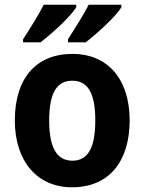

<svg xmlns="http://www.w3.org/2000/svg" viewBox="-20 -786 615 816"><path d="M496 -756V-766H357C338 -728 299 -666 269 -619V-606H344C391 -642 476 -719 496 -756ZM304 -756V-766H166C146 -727 109 -666 78 -619V-606H152C202 -644 283 -718 304 -756ZM531 -274C531 -456 432 -557 289 -557C130 -557 43 -450 43 -274C43 -102 137 10 286 10C446 10 531 -103 531 -274ZM189 -274C189 -385 218 -443 287 -443C357 -443 385 -384 385 -274C385 -164 357 -103 288 -103C218 -103 189 -164 189 -274Z"/></svg>

Font: Noto Sans Thai Looped SemiCondensed
Style: Bold
Weight: 700
Width: 4
Designer: Sasikarn Vongin, Ben Mitchell
Foundry: The Fontpad Ltd
Version: Version 1.001